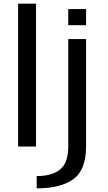

<svg xmlns="http://www.w3.org/2000/svg" viewBox="-20 -805 595 1055"><path d="M79.5 0V-785H178V0ZM181.5 230V162.5Q264.5 162.5 309.8 126.8Q355 91 355 0.5V-590.5H453V-2Q453 128.5 383.5 179.2Q314 230 181.5 230ZM355 -755H453V-666.5H355Z"/></svg>

Font: Anybody ExtraExpanded
Style: Regular
Weight: 400
Width: 8
Designer: Tyler Finck
Foundry: Etcetera Type Company
Version: Version 1.010; ttfautohint (v1.8.3) -l 8 -r 50 -G 200 -x 14 